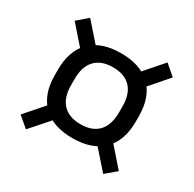

<svg xmlns="http://www.w3.org/2000/svg" viewBox="-116 -675 740 734"><g transform="rotate(30 253.5 -308.0)"><path d="M253 -122Q167 -122 121 -167.5Q75 -213 75 -297.5V-321Q75 -406 121.2 -451.2Q167.5 -496.5 253.5 -496.5Q340 -496.5 386 -451.2Q432 -406 432 -321V-297.5Q432 -213 385.8 -167.5Q339.5 -122 253 -122ZM253.5 -183.5Q305 -183.5 332 -212.2Q359 -241 359 -296.5V-322.5Q359 -377.5 332 -406Q305 -434.5 253.5 -434.5Q202.5 -434.5 175.2 -406Q148 -377.5 148 -322.5V-296.5Q148 -241 175.2 -212.2Q202.5 -183.5 253.5 -183.5ZM379.5 -205.5 470.5 -101.5 424 -62.5 334 -164.5ZM173 -164.5 83 -62.5 37 -101.5 129 -206.5ZM124.5 -415 37 -515 82.5 -554.5 171.5 -453.5ZM334 -451.5 424 -554.5 470 -515 379.5 -410.5Z"/></g></svg>

Font: Anek Gurmukhi Medium
Style: Regular
Weight: 400
Version: Version 1.003